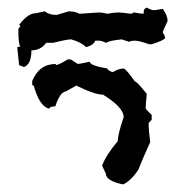

<svg xmlns="http://www.w3.org/2000/svg" viewBox="-20 -475 484 495"><path d="M29.3 -307.1 24.4 -353.5 32.2 -355Q27.3 -362.8 27.3 -396.5Q27.3 -405.3 32.7 -405.3L29.8 -411.6Q52.2 -440.9 72.3 -440.9L95.2 -445.8Q106.9 -436.5 126 -436.5L157.2 -445.8Q173.8 -445.8 185.1 -439.5L234.9 -442.9Q244.1 -442.9 256.8 -439.5Q273.4 -442.9 284.7 -442.9Q291.5 -442.9 318.8 -439.5L325.2 -442.9Q343.8 -439.5 350.1 -439.5Q350.1 -455.1 359.4 -455.1Q369.6 -448.7 377.9 -448.7L399.9 -452.1Q412.1 -434.6 412.1 -420.9Q399.4 -393.6 399.4 -392.1Q405.8 -381.8 405.8 -376.5Q398.4 -369.1 370.6 -360.8H364.7Q338.4 -370.1 328.1 -370.1Q317.9 -370.1 312.5 -367.2L293.9 -373.5Q259.8 -370.1 253.4 -364.3Q243.2 -370.1 234.9 -370.1H225.6Q221.2 -358.4 202.1 -353.5Q189 -366.2 163.6 -373.5Q151.9 -373.5 117.7 -364.7H99.1Q85 -345.2 61 -345.2Q61 -309.6 42 -302.2ZM243.2 -47.9Q252.9 -74.7 283.7 -111.3Q283.7 -128.4 298.8 -172.9Q298.8 -198.2 245.6 -231Q223.6 -231 176.8 -254.4L150.4 -239.7Q134.3 -237.3 122.6 -200.7Q107.4 -200.7 107.4 -194.8Q82 -199.7 66.9 -254.4Q63 -254.4 63 -257.3V-266.1Q81.1 -310.1 124 -310.1V-307.1Q134.8 -309.1 154.3 -321.8H162.1L180.7 -310.1Q184.6 -310.1 211.4 -315.9Q211.4 -306.2 256.8 -298.3Q256.8 -294.4 268.1 -289.6H272Q286.1 -298.3 298.8 -298.3Q304.2 -298.3 327.6 -265.1Q333 -265.1 358.4 -232.9Q355.5 -204.1 355.5 -195.8Q355.5 -193.4 371.1 -178.7V-167Q371.1 -165.5 363.3 -158.2V-149.4Q363.3 -142.6 367.2 -108.4Q346.7 -63.5 336.9 -38.1Q319.8 -11.2 298.8 0H294.9Q252.9 -9.3 252.9 -27.3Z"/></svg>

Font: Truetypewriter PolyglOTT
Style: Regular
Weight: 400
Designer: Sergey Beatoff a.k.a. Sam_T
Version: Version 3.76